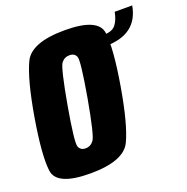

<svg xmlns="http://www.w3.org/2000/svg" viewBox="-127 -797 892 917"><g transform="rotate(-20 318.5 -339.0)"><path d="M179.5 4.5Q8.5 4.5 -1.2 -76Q-11 -156.5 19.5 -338Q50.5 -520 88.5 -600.2Q126.5 -680.5 297.2 -680.5Q468 -680.5 477.8 -599.8Q487.5 -519 457 -338Q426 -155.5 388 -75.5Q350 4.5 179.5 4.5ZM199 -116Q225 -116 241.2 -138.5Q257.5 -161 289 -338Q320.5 -518 312 -539.2Q303.5 -560.5 277.5 -560.5Q251.5 -560.5 235.5 -539.2Q219.5 -518 187.5 -338Q156.5 -161 164.8 -138.5Q173 -116 199 -116ZM465.5 -596Q509 -596 527 -619.5Q545 -643 552 -681.5H641Q616.5 -542.5 456 -542.5Z"/></g></svg>

Font: Anybody Condensed ExtraBold
Style: Italic
Weight: 800
Width: 3
Italic angle: -10°
Designer: Tyler Finck
Foundry: Etcetera Type Company
Version: Version 1.010; ttfautohint (v1.8.3) -l 8 -r 50 -G 200 -x 14 